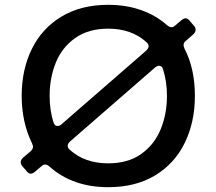

<svg xmlns="http://www.w3.org/2000/svg" viewBox="-20 -765 898 797"><path d="M750 -689Q759 -689 767 -679L786 -657Q792 -650 792 -641Q792 -632 783 -623L752 -596Q742 -589 742 -577Q742 -573 746 -563Q789 -480 789 -367Q789 -258 747 -172Q705 -86 624 -37Q543 12 429 12Q281 12 185 -74Q175 -82 168 -82Q159 -82 152 -75L125 -52Q115 -44 108 -44Q99 -44 91 -54L72 -76Q66 -84 66 -92Q66 -101 75 -110L107 -137Q117 -146 117 -156Q117 -160 113 -170Q70 -258 70 -367Q70 -476 112 -561.5Q154 -647 235 -696Q316 -745 429 -745Q504 -745 566 -723Q628 -701 674 -660Q684 -652 691 -652Q700 -652 707 -659L733 -681Q743 -689 750 -689ZM202 -257Q207 -242 219 -242Q227 -242 234 -248L587 -555Q597 -565 597 -573Q597 -582 589 -589Q527 -646 429 -646Q347 -646 292 -607Q237 -568 211.5 -504.5Q186 -441 186 -367Q186 -308 202 -257ZM657 -477Q653 -492 640 -492Q633 -492 625 -486L271 -178Q261 -168 261 -160Q261 -151 269 -144Q331 -87 429 -87Q512 -87 566.5 -126Q621 -165 647 -228.5Q673 -292 673 -367Q673 -426 657 -477Z"/></svg>

Font: Shippori Gothic B2 Bold
Style: Regular
Weight: 700
Designer: FONTDASU
Foundry: FONTDASU / Google Inc. / but / Adobe
Version: Version 1.130